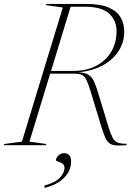

<svg xmlns="http://www.w3.org/2000/svg" viewBox="-63 -735 694 972"><path d="M86 -18 171.5 -6 169.5 0H-43L-41.5 -6L48 -18L255 -697L169.5 -709L171.5 -715H375.5Q447 -715 488.8 -696.2Q530.5 -677.5 548.2 -645.8Q566 -614 566 -574.5Q566 -523.5 539 -479.2Q512 -435 460.2 -405.8Q408.5 -376.5 334 -369Q366 -367.5 383.2 -357.5Q400.5 -347.5 410.5 -327.5Q420.5 -307.5 430.5 -275.5L485.5 -94.5Q497 -57 506.8 -38.2Q516.5 -19.5 532.8 -13.2Q549 -7 579 -7L576.5 0Q543.5 2.5 523.2 1Q503 -0.5 490.5 -10Q478 -19.5 468.8 -41Q459.5 -62.5 448 -100L395.5 -273.5Q383.5 -313 373.8 -331.8Q364 -350.5 350.8 -356.2Q337.5 -362 315 -362H191ZM306.5 -376Q376 -376 425.2 -402.5Q474.5 -429 500.8 -474.5Q527 -520 527 -577Q527 -631 489.8 -666Q452.5 -701 364.5 -701H294.5L195.5 -376ZM220.5 76Q220.5 64 232.5 52.2Q244.5 40.5 263 40.5Q279 40.5 288 51.5Q297 62.5 297 81.5Q297 128.5 262.2 164.2Q227.5 200 162.5 216.5V204Q218.5 189 241 163.8Q263.5 138.5 263.5 115.5Q263.5 100 252.8 93Q242 86 231.2 83Q220.5 80 220.5 76Z"/></svg>

Font: Newsreader 72pt ExtraLight
Style: Italic
Weight: 275
Italic angle: -17°
Designer: Hugues Gentile
Foundry: Production Type
Version: Version 1.003; ttfautohint (v1.8.3)